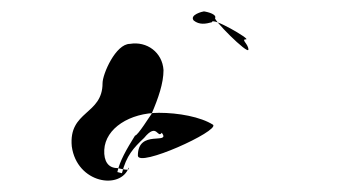

<svg xmlns="http://www.w3.org/2000/svg" viewBox="-20 -602 596 337"><path d="M106 -345C115 -280 192 -268 206 -308C208 -302 200 -304 186 -307C170 -307 162 -319 163 -339C165 -377 208 -404 259 -404C293 -404 332 -397 354 -383C365 -372 222 -307 222 -329C222 -376 280 -347 264 -369C256 -358 256 -388 233 -360C214 -342 202 -329 194 -298L186 -300C190 -319 202 -340 217 -364C222 -364 244 -400 246 -402C258 -430 267 -456 267 -479C265 -510 238 -530 208 -525C183 -525 160 -472 160 -456C160 -400 100 -408 106 -345ZM320 -566C312 -576 336 -582 338 -582C338 -582 359 -579 358 -571C350 -571 416 -505 416 -515C416 -525 402 -533 412 -533C420 -533 352 -573 352 -563C341 -560 330 -558 320 -566Z"/></svg>

Font: Zinc
Style: Regular
Weight: 400
Version: Version 1